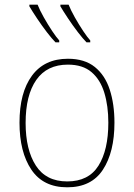

<svg xmlns="http://www.w3.org/2000/svg" viewBox="-20 -787 570 817"><path d="M266 10Q164 10 113.5 -65Q63 -140 63 -265Q63 -393 116 -465Q169 -537 269 -537Q340 -537 383.5 -502Q427 -467 447 -405.5Q467 -344 467 -265Q467 -140 418 -65Q369 10 266 10ZM266 -15Q357 -15 399 -82Q441 -149 441 -265Q441 -336 424 -392Q407 -448 369.5 -480Q332 -512 269 -512Q180 -512 134.5 -447Q89 -382 89 -264Q89 -150 132.5 -82.5Q176 -15 266 -15ZM348 -607Q333 -622 311.5 -650Q290 -678 270 -708Q250 -738 237 -760V-767H272Q281 -744 298.5 -713Q316 -682 334 -655Q352 -628 364 -615V-607ZM216 -607Q201 -622 179.5 -650Q158 -678 138 -708Q118 -738 105 -760V-767H140Q149 -744 166.5 -713Q184 -682 202 -655Q220 -628 232 -615V-607Z"/></svg>

Font: Noto Sans Mono Condensed Thin
Style: Regular
Weight: 100
Width: 3
Designer: Monotype Design Team
Foundry: Monotype Imaging Inc.
Version: Version 2.014; ttfautohint (v1.8.4.7-5d5b)